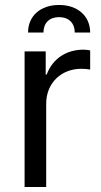

<svg xmlns="http://www.w3.org/2000/svg" viewBox="-20 -753 406 773"><path d="M79 0H166V-336C166 -418 226 -476 307 -476C320 -476 333 -475 343 -473V-550C334 -552 326 -553 316 -553C247 -553 192 -517 168 -453H164V-546H79ZM93 -622H155C155 -660 178 -684 218 -684C257 -684 281 -660 281 -622H343C343 -689 292 -733 218 -733C143 -733 93 -689 93 -622Z"/></svg>

Font: Wafeq
Style: Regular
Weight: 400
Designer: Rasmus Andersson & Azza Alameddine
Foundry: Google & TypeTogether
Version: Version 3.000;FEAKit 1.0